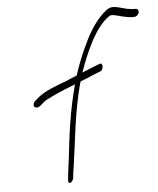

<svg xmlns="http://www.w3.org/2000/svg" viewBox="-54 -793 716 871"><g transform="rotate(-5 303.5 -357.0)"><path d="M96 -338C94 -329 100 -322 110 -322C115 -322 120 -324 124 -327L141 -342C150 -350 165 -358 185 -367C222 -385 259 -399 291 -412C258 -292 245 -179 234 -82C231 -55 225 -17 223 6L222 18C220 43 243 31 246 9L247 -3C247 -10 250 -22 252 -37C270 -156 278 -275 314 -412C315 -415 316 -419 318 -423C344 -432 376 -447 389 -452L410 -460C425 -464 428 -499 412 -495L390 -487C377 -482 357 -473 329 -462C364 -561 409 -661 469 -704C475 -708 479 -710 483 -710C489 -710 495 -709 504 -707C522 -702 549 -695 571 -693H585C595 -693 605 -701 607 -711C609 -721 604 -729 593 -729H580C572 -730 564 -731 553 -733C533 -738 512 -746 491 -746C483 -746 474 -743 464 -736C424 -706 387 -654 359 -593C339 -552 319 -504 302 -451C284 -444 269 -437 253 -430C209 -414 154 -395 120 -366L104 -352C100 -348 97 -343 96 -338Z"/></g></svg>

Font: Stray Cat
Style: SuCnObl
Weight: 400
Version: Version 1.0